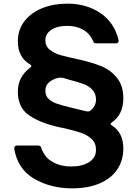

<svg xmlns="http://www.w3.org/2000/svg" viewBox="-20 -797 761 1054"><path d="M58 19V17Q58 10 62 6Q66 2 73 2H189Q204 2 207 16Q225 68 269.5 92.5Q314 117 370 117Q431 117 469 93Q507 69 507 25Q507 -12 482.5 -34.5Q458 -57 422 -69Q386 -81 324 -95Q309 -97 287 -103Q192 -126 135 -167.5Q78 -209 78 -295Q78 -375 145 -425Q152 -430 152 -435Q152 -439 144 -444Q78 -483 78 -570Q78 -634 114.5 -681Q151 -728 212.5 -752.5Q274 -777 350 -777Q455 -777 531.5 -725Q608 -673 631 -577V-573Q631 -559 616 -559H508Q495 -559 491 -572Q473 -613 436 -634Q399 -655 349 -655Q295 -655 262 -633.5Q229 -612 229 -575Q229 -543 254 -523.5Q279 -504 312 -494.5Q345 -485 411 -471Q483 -455 535 -434Q587 -413 622 -370Q657 -327 657 -257Q657 -169 594 -125Q587 -120 587 -117Q587 -113 595 -108Q657 -68 657 18Q657 84 623.5 133.5Q590 183 526.5 210Q463 237 376 237Q259 237 168 184.5Q77 132 58 19ZM463 -185Q470 -185 475 -189Q507 -213 507 -250Q507 -283 488 -303.5Q469 -324 440.5 -335Q412 -346 365 -358Q349 -362 328 -369Q314 -371 308 -371Q275 -366 252 -347.5Q229 -329 229 -301Q229 -273 245 -256Q261 -239 290.5 -228.5Q320 -218 375 -205Q398 -200 454 -186Q457 -185 463 -185Z"/></svg>

Font: Open Sauce Two
Style: Bold
Weight: 700
Designer: Alfredo Marco Pradil
Foundry: Creative Sauce Fz LLC
Version: Version 1.477